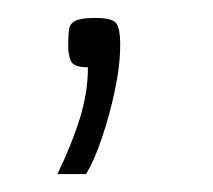

<svg xmlns="http://www.w3.org/2000/svg" viewBox="-20 -80 237 214"><path d="M44 114Q60 81 69 52Q78 23 78 -5Q62 -5 59 -12Q56 -19 56 -29Q56 -41 57 -47.5Q58 -54 64.5 -57Q71 -60 86 -60Q106 -60 110 -53.5Q114 -47 114 -31Q114 -7 108 21Q102 49 93.5 74Q85 99 76 114Z"/></svg>

Font: Smooch Sans Thin Medium
Style: Regular
Weight: 500
Version: Version 1.010